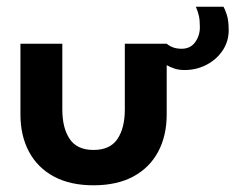

<svg xmlns="http://www.w3.org/2000/svg" viewBox="-20 -541 702 573"><path d="M166 -214Q166 -159 188 -126.2Q210 -93.5 259 -93.5Q308.5 -93.5 330.5 -126.2Q352.5 -159 352.5 -214V-410.5H477.5V-199.5Q477.5 -136 452 -88.2Q426.5 -40.5 377.8 -14.2Q329 12 259 12Q189.5 12 140.8 -14.2Q92 -40.5 66.5 -88.2Q41 -136 41 -199.5V-410.5H166ZM531 -332Q514.5 -332 501.8 -336Q489 -340 477.5 -346.5V-410.5Q485 -404 496 -399.8Q507 -395.5 522 -395.5Q548.5 -395.5 562.5 -415.2Q576.5 -435 576.5 -459.5Q576.5 -481 573.5 -494Q570.5 -507 564.5 -521H647Q651 -514.5 656.8 -497.2Q662.5 -480 662.5 -451Q662.5 -417 644.2 -390Q626 -363 596 -347.5Q566 -332 531 -332Z"/></svg>

Font: League Spartan Thin SemiBold
Style: Regular
Weight: 600
Version: Version 2.002